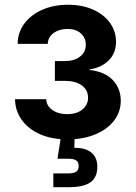

<svg xmlns="http://www.w3.org/2000/svg" viewBox="-20 -567 559 791"><path d="M257.8 7.3Q192.4 7.3 144 -14.4Q95.7 -36.1 69.1 -73.7Q42.5 -111.3 42 -158.2H170.4Q171.4 -130.9 195.8 -113.8Q220.2 -96.7 256.3 -96.7Q295.4 -96.7 319.1 -115.7Q342.8 -134.8 342.8 -164.1Q342.8 -196.3 317.1 -215.1Q291.5 -233.9 247.1 -233.9H206.1V-315.4H247.1Q285.2 -315.4 309.3 -333.5Q333.5 -351.6 333.5 -382.8Q333.5 -411.1 313.2 -429.4Q293 -447.8 258.8 -447.8Q224.6 -447.8 201.2 -431.2Q177.7 -414.6 176.8 -386.2H52.7Q53.2 -433.1 80.1 -469.5Q106.9 -505.9 153.8 -526.6Q200.7 -547.4 260.3 -547.4Q319.3 -547.4 363.8 -527.3Q408.2 -507.3 433.1 -472.7Q458 -438 458 -394.5Q458 -347.2 427 -317.4Q396 -287.6 349.1 -281.2V-278.8Q412.6 -271.5 445.1 -236.8Q477.5 -202.1 477.5 -152.3Q477.5 -106 449.7 -69.8Q421.9 -33.7 372.1 -13.2Q322.3 7.3 257.8 7.3ZM199.7 204.1V147.5H259.8Q283.7 147.5 293.9 140.4Q304.2 133.3 304.2 117.2Q304.2 100.6 293.9 93.8Q283.7 86.9 259.8 86.9H216.8L233.9 -22H287.6V0L286.1 42Q332 41.5 356.4 61.5Q380.9 81.5 380.9 120.1Q380.9 164.1 352.5 184.1Q324.2 204.1 265.1 204.1Z"/></svg>

Font: V-Inter
Style: SemiBold-600
Weight: 600
Designer: Rasmus Andersson
Foundry: rsms
Version: Version 4.000;git-4146feb